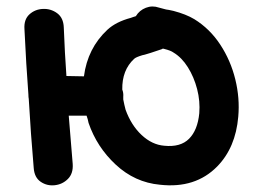

<svg xmlns="http://www.w3.org/2000/svg" viewBox="-20 -561 775 581"><path d="M464 -2Q571 10 637 -57Q693 -114 701 -208Q706 -264 692 -321Q678 -378 646.5 -426Q615 -474 568 -503Q543 -518 505 -528L491 -531Q482 -532 476 -534L461 -538Q441 -545 421.5 -537.5Q402 -530 391 -512Q387 -511 383 -509.5Q379 -508 376 -507Q331 -495 305 -471Q245 -415 234 -330L181 -331Q176 -400 173 -478Q172 -507 153 -521Q134 -535 110 -534Q86 -533 69 -517.5Q52 -502 54 -473Q59 -366 66 -274V-273Q66 -267 67 -262Q73 -157 82 -53Q84 -24 103 -11Q122 2 145.5 -0.5Q169 -3 185.5 -19.5Q202 -36 200 -65L188 -211H242Q244 -206 245.5 -200Q247 -194 248 -189Q273 -116 330 -63Q388 -9 464 -2ZM477 -120Q440 -123 408.5 -152.5Q377 -182 360 -229Q356 -244 353 -260V-268Q354 -280 350 -290Q349 -349 386 -383Q391 -388 411 -394Q417 -395 426 -398Q435 -401 436 -401Q455 -407 469 -412L473 -414L477 -413Q497 -408 505 -402Q530 -387 548.5 -357.5Q567 -328 576.5 -291.5Q586 -255 583 -218Q578 -167 552 -141Q526 -115 477 -120Z"/></svg>

Font: Balsamiq Sans
Style: Bold
Weight: 700
Designer: Michael Angeles
Foundry: Balsamiq SRL
Version: Version 1.020; ttfautohint (v1.8.4.7-5d5b);gftools[0.9.26]